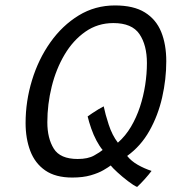

<svg xmlns="http://www.w3.org/2000/svg" viewBox="-20 -670 686 724"><path d="M497 35Q484 29.5 462.8 13.2Q441.5 -3 422.8 -20.2Q404 -37.5 397.5 -46Q389 -39.5 370.2 -28.5Q351.5 -17.5 322.2 -9Q293 -0.5 252.5 -0.5Q189.5 -0.5 150.8 -27.2Q112 -54 94.2 -100.8Q76.5 -147.5 76.5 -206Q76.5 -288.5 100.8 -367.8Q125 -447 170 -510.5Q215 -574 276.8 -611.8Q338.5 -649.5 413.5 -649.5Q484 -649.5 526.2 -623.2Q568.5 -597 587.8 -549.8Q607 -502.5 607 -439Q607 -371 591.5 -302.8Q576 -234.5 543.5 -176.8Q511 -119 459.5 -82Q475 -62.5 499.5 -48.5Q524 -34.5 551.5 -25.5Q541 -11.5 525.8 5.5Q510.5 22.5 497 35ZM367 -104.5Q355.5 -118 344 -139.5Q332.5 -161 324 -185.5Q315.5 -210 310.5 -231Q316.5 -235.5 327.8 -243Q339 -250.5 351 -257.8Q363 -265 371 -269Q377 -239.5 390 -199.8Q403 -160 424.5 -132Q453.5 -157.5 474 -192.2Q494.5 -227 507.8 -267.2Q521 -307.5 527.5 -349.8Q534 -392 534 -432Q534 -500 505.8 -541.5Q477.5 -583 407.5 -583Q348.5 -583 302 -550.5Q255.5 -518 223.5 -464Q191.5 -410 175 -343.5Q158.5 -277 158.5 -209Q158.5 -148.5 182.8 -109.5Q207 -70.5 273 -70.5Q312 -70.5 335.2 -83.8Q358.5 -97 367 -104.5Z"/></svg>

Font: Grandstander Thin Light
Style: Italic
Weight: 300
Italic angle: -15°
Version: Version 1.200